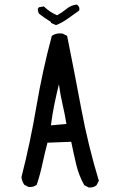

<svg xmlns="http://www.w3.org/2000/svg" viewBox="-20 -825 540 841"><path d="M368 -4 349 -14Q325 -57 313.5 -106Q302 -155 292 -204L188 -200Q176 -155 166 -108Q156 -61 141 -16Q127 -4 105 -6L86 -16Q76 -31 74 -49Q113 -202 139.5 -358.5Q166 -515 207 -668Q227 -682 254 -678L274 -668Q306 -509 336 -348.5Q366 -188 413 -33L403 -14Q390 -2 368 -4ZM271 -282Q264 -325 254 -368Q244 -411 238 -456Q227 -411 218 -367Q209 -323 203 -276ZM225 -715 203 -725V-729Q178 -744 152 -764Q145 -773 146 -787L150 -793L172 -797Q199 -771 230 -758Q252 -770 272 -786.5Q292 -803 317 -805Q331 -795 327 -779Q302 -762 277 -743.5Q252 -725 225 -715Z"/></svg>

Font: Kosefont JP
Style: Regular
Weight: 400
Designer: Nozomi Seto 瀬戸のぞみ
Version: Version 3.00;June 19, 2020